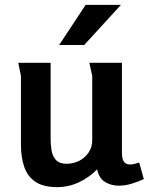

<svg xmlns="http://www.w3.org/2000/svg" viewBox="-20 -755 611 789"><path d="M188 -497V-182Q188 -159 192 -136Q196 -113 210 -97.5Q224 -82 253 -82Q281 -82 305 -94Q329 -106 344 -128Q359 -150 359 -179V-443Q359 -444 356 -456.5Q353 -469 350.5 -482Q348 -495 347 -497H481V-129Q481 -101 489.5 -90Q498 -79 514 -79Q528 -79 552 -87L571 -19Q550 -9 522.5 -0.5Q495 8 468 8Q437 8 412 -7Q387 -22 379 -59Q347 -26 304.5 -6Q262 14 215 14Q158 14 125.5 -8Q93 -30 79.5 -69.5Q66 -109 66 -161V-443L55 -497ZM332 -735H477L326 -570H223Z"/></svg>

Font: Rosario Light
Style: Bold
Weight: 700
Version: Version 1.101; ttfautohint (v1.8.1.43-b0c9)